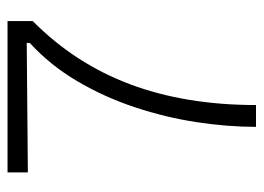

<svg xmlns="http://www.w3.org/2000/svg" viewBox="-115 -585 700 510"><g transform="rotate(-90 235.0 -330.0)"><path d="M153 0Q153 -75 165.5 -157.5Q178 -240 205 -321.5Q232 -403 274.5 -475Q317 -547 376 -601V-609L32 -606V-660H434V-593Q321 -481 266 -334Q211 -187 211 0Z"/></g></svg>

Font: Bricolage Grotesque 12pt ExtraLight
Style: Regular
Weight: 200
Designer: Mathieu Triay
Foundry: Atelier Triay
Version: Version 1.001; ttfautohint (v1.8.4.7-5d5b);gftools[0.9.33.de